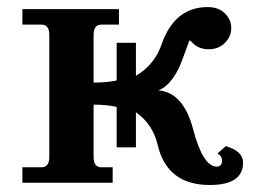

<svg xmlns="http://www.w3.org/2000/svg" viewBox="-20 -514 741 540"><path d="M362.3 -300.8Q414.6 -332 434.1 -388.2Q470.7 -494.1 564 -494.1Q594.7 -494.1 612.5 -476.3Q630.4 -458.5 630.4 -435.1Q630.4 -411.1 612.5 -393.3Q594.7 -375.5 566.9 -375.5Q538.6 -375.5 521 -394Q514.6 -400.9 513.7 -400.9Q510.7 -396.5 496.1 -355Q469.2 -277.3 425.8 -259.8Q496.1 -253.9 523.4 -149.7Q550.8 -45.4 589.8 -45.4Q604.5 -45.4 604.5 -63.5Q604.5 -74.7 591.8 -82.5L615.2 -103Q663.6 -88.9 663.6 -56.6Q663.6 6.3 569.8 6.3Q449.7 6.3 423.3 -106.9Q409.7 -165 362.3 -198.2V-99.6H308.1V-213.4Q279.3 -219.7 243.2 -219.7V-72.8Q243.2 -43.5 265.1 -43.5H296.9V0H43V-43.5H96.7Q118.7 -43.5 118.7 -72.8V-415.5Q118.7 -444.8 96.7 -444.8H43V-488.3H314.5V-444.8H265.1Q243.2 -444.8 243.2 -415.5V-281.7Q278.8 -281.7 308.1 -287.6V-393.6H362.3Z"/></svg>

Font: Munson
Style: Bold
Weight: 700
Designer: Paul James MIller
Foundry: High-Logic / Made with FontCreator
Version: Version 2.10;May 5, 2019;FontCreator 11.5.0.2430 64-bit